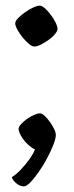

<svg xmlns="http://www.w3.org/2000/svg" viewBox="-20 -534 263 681"><path d="M65 127Q55 127 45.5 121.5Q36 116 29.5 108Q23 100 22 94Q35 87 52.5 69Q70 51 84.5 30.5Q99 10 104 -4Q91 -10 77 -23.5Q63 -37 54.5 -52.5Q46 -68 46 -77Q46 -84 54.5 -93.5Q63 -103 75.5 -112Q88 -121 101 -126.5Q114 -132 121 -132Q129 -132 138.5 -123Q148 -114 157 -101.5Q166 -89 172 -76.5Q178 -64 178 -55Q178 -43 169.5 -21Q161 1 147.5 26.5Q134 52 118 75Q102 98 88 112.5Q74 127 65 127ZM101 -369Q94 -369 82.5 -378.5Q71 -388 60 -401.5Q49 -415 41.5 -429Q34 -443 34 -451Q34 -459 44 -469.5Q54 -480 69 -490.5Q84 -501 98 -507.5Q112 -514 120 -514Q129 -514 139.5 -504.5Q150 -495 160.5 -481Q171 -467 177.5 -453.5Q184 -440 184 -431Q184 -424 175 -413Q166 -402 152.5 -392.5Q139 -383 125.5 -376Q112 -369 101 -369Z"/></svg>

Font: Texturina 12pt
Style: Regular
Weight: 400
Designer: Guillermo Torres Carreño
Foundry: Omnibus-Type
Version: Version 1.002